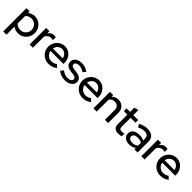

<svg xmlns="http://www.w3.org/2000/svg" viewBox="391 -2317 4175 4175"><g transform="rotate(45 2479.0 -229.5)"><path d="M59 204V-509H158V-460Q222 -517 314 -517Q386 -517 444.5 -482Q503 -447 537 -388Q571 -329 571 -255Q571 -181 536.5 -121.5Q502 -62 443.5 -27Q385 8 312 8Q270 8 231 -5.5Q192 -19 159 -44V204ZM301 -79Q350 -79 388.5 -102Q427 -125 450 -164.5Q473 -204 473 -254Q473 -304 450 -344Q427 -384 388.5 -407Q350 -430 301 -430Q258 -430 221 -414Q184 -398 159 -369V-139Q184 -111 221.5 -95Q259 -79 301 -79Z M666 0V-509H766V-444Q790 -480 825.5 -500.5Q861 -521 906 -521Q937 -520 957 -512V-422Q943 -428 928 -430.5Q913 -433 898 -433Q854 -433 820 -409.5Q786 -386 766 -341V0Z M1252 9Q1177 9 1116.5 -26Q1056 -61 1020.5 -121Q985 -181 985 -255Q985 -328 1019 -387.5Q1053 -447 1111 -482.5Q1169 -518 1240 -518Q1311 -518 1366 -482.5Q1421 -447 1453.5 -386.5Q1486 -326 1486 -250V-222H1085Q1093 -180 1116.5 -147Q1140 -114 1176.5 -95Q1213 -76 1256 -76Q1293 -76 1327.5 -87.5Q1362 -99 1385 -121L1449 -58Q1404 -24 1356.5 -7.5Q1309 9 1252 9ZM1086 -297H1387Q1381 -337 1359.5 -367.5Q1338 -398 1306.5 -415.5Q1275 -433 1238 -433Q1200 -433 1168 -416Q1136 -399 1114.5 -368.5Q1093 -338 1086 -297Z M1761 10Q1695 10 1637.5 -9.5Q1580 -29 1538 -65L1593 -131Q1632 -100 1673.5 -83.5Q1715 -67 1758 -67Q1812 -67 1846 -88Q1880 -109 1880 -143Q1880 -171 1860 -187Q1840 -203 1798 -209L1706 -222Q1630 -233 1592 -269Q1554 -305 1554 -365Q1554 -411 1579 -445.5Q1604 -480 1649 -499.5Q1694 -519 1754 -519Q1809 -519 1860 -503Q1911 -487 1958 -453L1907 -387Q1865 -415 1825.5 -428Q1786 -441 1746 -441Q1700 -441 1672 -421.5Q1644 -402 1644 -371Q1644 -343 1663.5 -327.5Q1683 -312 1728 -306L1820 -293Q1896 -282 1935 -246.5Q1974 -211 1974 -151Q1974 -105 1946 -68.5Q1918 -32 1870 -11Q1822 10 1761 10Z M2300 9Q2225 9 2164.5 -26Q2104 -61 2068.5 -121Q2033 -181 2033 -255Q2033 -328 2067 -387.5Q2101 -447 2159 -482.5Q2217 -518 2288 -518Q2359 -518 2414 -482.5Q2469 -447 2501.5 -386.5Q2534 -326 2534 -250V-222H2133Q2141 -180 2164.5 -147Q2188 -114 2224.5 -95Q2261 -76 2304 -76Q2341 -76 2375.5 -87.5Q2410 -99 2433 -121L2497 -58Q2452 -24 2404.5 -7.5Q2357 9 2300 9ZM2134 -297H2435Q2429 -337 2407.5 -367.5Q2386 -398 2354.5 -415.5Q2323 -433 2286 -433Q2248 -433 2216 -416Q2184 -399 2162.5 -368.5Q2141 -338 2134 -297Z M2629 0V-509H2729V-457Q2788 -519 2882 -519Q2941 -519 2985.5 -494Q3030 -469 3055.5 -424Q3081 -379 3081 -320V0H2981V-303Q2981 -363 2947.5 -397.5Q2914 -432 2854 -432Q2814 -432 2782 -415Q2750 -398 2729 -366V0Z M3399 9Q3325 9 3286 -25.5Q3247 -60 3247 -126V-425H3139V-509H3247V-639L3346 -663V-509H3496V-425H3346V-149Q3346 -110 3363.5 -93.5Q3381 -77 3421 -77Q3442 -77 3458.5 -80Q3475 -83 3494 -89V-5Q3474 2 3447.5 5.5Q3421 9 3399 9Z M3731 9Q3676 9 3634 -10.5Q3592 -30 3568 -65Q3544 -100 3544 -146Q3544 -218 3599 -259.5Q3654 -301 3750 -301Q3825 -301 3889 -272V-326Q3889 -381 3857.5 -408Q3826 -435 3765 -435Q3730 -435 3692 -424.5Q3654 -414 3607 -392L3570 -467Q3628 -494 3678 -506.5Q3728 -519 3779 -519Q3878 -519 3932.5 -472Q3987 -425 3987 -338V0H3889V-44Q3855 -17 3816 -4Q3777 9 3731 9ZM3640 -148Q3640 -111 3671.5 -88.5Q3703 -66 3754 -66Q3794 -66 3827.5 -77.5Q3861 -89 3889 -114V-200Q3860 -217 3828.5 -224.5Q3797 -232 3758 -232Q3703 -232 3671.5 -209.5Q3640 -187 3640 -148Z M4102 0V-509H4202V-444Q4226 -480 4261.5 -500.5Q4297 -521 4342 -521Q4373 -520 4393 -512V-422Q4379 -428 4364 -430.5Q4349 -433 4334 -433Q4290 -433 4256 -409.5Q4222 -386 4202 -341V0Z M4688 9Q4613 9 4552.5 -26Q4492 -61 4456.5 -121Q4421 -181 4421 -255Q4421 -328 4455 -387.5Q4489 -447 4547 -482.5Q4605 -518 4676 -518Q4747 -518 4802 -482.5Q4857 -447 4889.5 -386.5Q4922 -326 4922 -250V-222H4521Q4529 -180 4552.5 -147Q4576 -114 4612.5 -95Q4649 -76 4692 -76Q4729 -76 4763.5 -87.5Q4798 -99 4821 -121L4885 -58Q4840 -24 4792.5 -7.5Q4745 9 4688 9ZM4522 -297H4823Q4817 -337 4795.5 -367.5Q4774 -398 4742.5 -415.5Q4711 -433 4674 -433Q4636 -433 4604 -416Q4572 -399 4550.5 -368.5Q4529 -338 4522 -297Z"/></g></svg>

Font: Red Hat Display SemiBold
Style: Regular
Weight: 600
Designer: Pentagram, MCKL
Foundry: Pentagram, MCKL
Version: Version 1.023